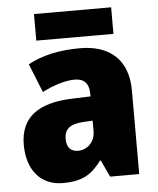

<svg xmlns="http://www.w3.org/2000/svg" viewBox="-53 -772 681 828"><g transform="rotate(-5 288.0 -358.5)"><path d="M459 -727H125V-612H459ZM310 -563C219 -563 144 -546 84 -513L134 -389C186 -415 235 -430 275 -430C314 -430 337 -410 337 -362V-352L252 -349C109 -343 32 -287 32 -169C32 -59 91 10 186 10C270 10 311 -15 354 -73H357L391 0H517V-363C517 -494 439 -563 310 -563ZM299 -245 337 -247V-202C337 -155 304 -123 263 -123C233 -123 214 -141 214 -179C214 -220 238 -242 299 -245Z"/></g></svg>

Font: Noto Sans Devanagari UI SemiCondensed Black
Style: Regular
Weight: 900
Width: 4
Designer: Jelle Bosma - Monotype Design Team
Foundry: Monotype Imaging Inc.
Version: Version 2.004